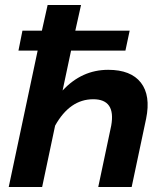

<svg xmlns="http://www.w3.org/2000/svg" viewBox="-20 -750 667 770"><path d="M414 -470Q505 -470 545 -418.5Q585 -367 566 -274L508 0H374L426 -246Q445 -352 354 -352Q260 -352 201 -246L149 0H15L131 -547H54L70 -627H148L171 -730H305L282 -627H500L483 -547H265L231 -387Q308 -470 414 -470Z"/></svg>

Font: Raleway-v4020
Style: Bold Italic
Weight: 700
Italic angle: -12°
Designer: Matt McInerney, Pablo Impallari, Rodrigo Fuenzalida
Foundry: Matt McInerney, Pablo Impallari, Rodrigo Fuenzalida
Version: Version 4.020;PS 004.020;hotconv 1.0.88;makeotf.lib2.5.64775